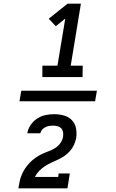

<svg xmlns="http://www.w3.org/2000/svg" viewBox="-20 -868 640 1056"><path d="M213 -444V-507H296L339 -766L287 -724L248 -765L352 -848H425L369 -507H435L434 -444ZM503 -311H87L97 -369H513ZM81 168Q84 149 88 130Q92 111 99.5 93Q107 75 118.5 58Q130 41 144 26.5Q158 12 175 0Q192 -12 210 -20.5Q228 -29 247 -36Q266 -43 283 -53.5Q300 -64 312 -81Q324 -98 327 -117V-118Q329 -130 326.5 -142.5Q324 -155 316 -163Q308 -171 296.5 -174Q285 -177 272 -177Q262 -177 251.5 -175.5Q241 -174 230.5 -169Q220 -164 212 -155Q204 -146 202 -135H130Q134 -159 148.5 -180.5Q163 -202 184.5 -216Q206 -230 230 -235Q254 -240 277 -240Q305 -240 331 -233Q357 -226 375 -207.5Q393 -189 398 -162.5Q403 -136 399 -108Q395 -89 386.5 -70.5Q378 -52 364.5 -37Q351 -22 334.5 -10.5Q318 1 299.5 9.5Q281 18 262.5 26.5Q244 35 227 46Q210 57 195.5 72Q181 87 172 105H300L303 86H364L351 168Z"/></svg>

Font: Iosevka HT Medium Extended
Style: Italic
Weight: 500
Width: 7
Italic angle: -9°
Monospace: yes
Designer: Belleve Invis
Foundry: Belleve Invis
Version: Version 32.3.0; ttfautohint (v1.8.4)